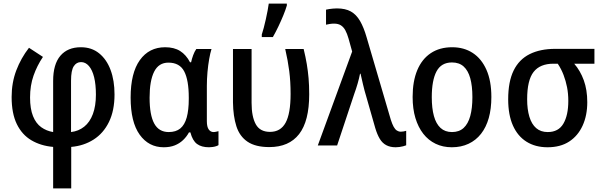

<svg xmlns="http://www.w3.org/2000/svg" viewBox="-20 -813 3363 1073"><path d="M220 -495Q187 -446 167.5 -390.5Q148 -335 148 -268Q148 -205 164.5 -164Q181 -123 210.5 -102Q240 -81 277 -75V-361Q277 -454 317.5 -501.5Q358 -549 432 -549Q492 -549 534 -515Q576 -481 598 -422Q620 -363 620 -285Q620 -195 589 -131.5Q558 -68 503 -33Q448 2 378 8V240H277V8Q208 2 155.5 -29Q103 -60 74 -119.5Q45 -179 45 -271Q45 -351 71 -419.5Q97 -488 142 -546ZM433 -466Q407 -466 392 -442.5Q377 -419 377 -362V-75Q419 -80 450.5 -105Q482 -130 499 -175.5Q516 -221 516 -284Q516 -341 506 -381.5Q496 -422 477 -444Q458 -466 433 -466Z M923 -75Q963 -75 987.5 -95Q1012 -115 1023.5 -156.5Q1035 -198 1035 -261V-268Q1035 -365 1009.5 -414Q984 -463 921 -463Q867 -463 841.5 -412.5Q816 -362 816 -267Q816 -170 842 -122.5Q868 -75 923 -75ZM895 10Q811 10 760.5 -60.5Q710 -131 710 -268Q710 -405 761.5 -477Q813 -549 903 -549Q953 -549 986.5 -528Q1020 -507 1042 -465H1048Q1052 -484 1059.5 -504.5Q1067 -525 1077 -539H1162Q1155 -517 1149 -483Q1143 -449 1139.5 -410Q1136 -371 1136 -333V-136Q1136 -104 1146.5 -89.5Q1157 -75 1173 -75Q1180 -75 1188.5 -77Q1197 -79 1201 -80V-2Q1197 1 1188 4Q1179 7 1168 8.5Q1157 10 1148 10Q1106 10 1081 -8.5Q1056 -27 1044 -73H1036Q1023 -49 1003 -30Q983 -11 956.5 -0.5Q930 10 895 10Z M1485 9Q1408 9 1363.5 -21Q1319 -51 1301 -107.5Q1283 -164 1282 -241V-539H1386V-238Q1386 -161 1409.5 -118.5Q1433 -76 1489 -76Q1548 -76 1576 -127Q1604 -178 1604 -288Q1604 -357 1596.5 -415.5Q1589 -474 1574 -539H1677Q1688 -494 1694.5 -455Q1701 -416 1704.5 -376Q1708 -336 1708 -286Q1708 -136 1651.5 -63.5Q1595 9 1485 9ZM1443 -620Q1448 -635 1454 -657.5Q1460 -680 1465.5 -705Q1471 -730 1475.5 -753.5Q1480 -777 1482 -793H1583V-782Q1576 -758 1563.5 -727.5Q1551 -697 1536 -665.5Q1521 -634 1505 -606H1443Z M1756 0 1948 -525 1928 -597Q1920 -625 1910 -643.5Q1900 -662 1885 -671.5Q1870 -681 1847 -681Q1834 -681 1822.5 -679Q1811 -677 1802 -675V-759Q1810 -761 1820 -762.5Q1830 -764 1841.5 -765Q1853 -766 1863 -766Q1910 -766 1940.5 -749Q1971 -732 1992 -696Q2013 -660 2029 -604L2164 -144Q2172 -119 2180 -104.5Q2188 -90 2198 -83.5Q2208 -77 2220 -77Q2228 -77 2235.5 -78.5Q2243 -80 2250 -82V-1Q2243 2 2233 4.5Q2223 7 2212.5 8.5Q2202 10 2191 10Q2161 10 2139 -1.5Q2117 -13 2102.5 -37Q2088 -61 2077 -98L2027 -273Q2022 -289 2017.5 -306Q2013 -323 2009 -340Q2005 -357 2001.5 -372.5Q1998 -388 1995 -401H1992Q1987 -375 1978.5 -345.5Q1970 -316 1960 -289L1864 0Z M2726 -271Q2726 -205 2711.5 -153.5Q2697 -102 2668.5 -65.5Q2640 -29 2598.5 -9.5Q2557 10 2505 10Q2455 10 2414.5 -9.5Q2374 -29 2345.5 -65.5Q2317 -102 2301.5 -153.5Q2286 -205 2286 -271Q2286 -359 2312 -421Q2338 -483 2387.5 -516Q2437 -549 2507 -549Q2573 -549 2622 -517Q2671 -485 2698.5 -423Q2726 -361 2726 -271ZM2393 -270Q2393 -208 2405 -164.5Q2417 -121 2442 -98Q2467 -75 2506 -75Q2546 -75 2571 -98Q2596 -121 2608 -164.5Q2620 -208 2620 -270Q2620 -333 2608 -376Q2596 -419 2571 -441.5Q2546 -464 2506 -464Q2446 -464 2419.5 -414Q2393 -364 2393 -270Z M3262 -242Q3262 -168 3236 -111Q3210 -54 3161 -22Q3112 10 3040 10Q2972 10 2922.5 -21Q2873 -52 2846.5 -111.5Q2820 -171 2820 -258Q2820 -357 2850.5 -419Q2881 -481 2940 -510.5Q2999 -540 3083 -540H3302V-457H3189Q3223 -418 3242.5 -364.5Q3262 -311 3262 -242ZM2926 -258Q2926 -202 2938.5 -160.5Q2951 -119 2976.5 -97Q3002 -75 3041 -75Q3101 -75 3128.5 -122Q3156 -169 3156 -249Q3156 -290 3149 -325.5Q3142 -361 3129.5 -394Q3117 -427 3097 -457H3073Q2998 -457 2962 -411Q2926 -365 2926 -258Z"/></svg>

Font: Noto Sans Display SemiCondensed Medium
Style: Regular
Weight: 500
Width: 4
Designer: Monotype Design Team
Foundry: Monotype Imaging Inc.
Version: Version 2.003